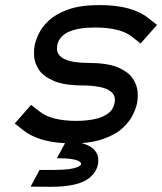

<svg xmlns="http://www.w3.org/2000/svg" viewBox="-20 -549 628 744"><path d="M231.9 5.9Q125 0.5 68.4 -45.9L37.1 -70.3L100.6 -142.6L131.8 -118.2Q177.2 -80.6 276.9 -80.6Q307.1 -80.6 339.1 -85.9Q371.1 -91.3 394.5 -106.2Q418 -121.1 423.8 -149.4Q425.3 -156.2 425.3 -162.1Q425.3 -181.2 409.7 -194.1Q394 -207 364.3 -212.4Q334.5 -217.8 304.2 -217.8Q229.5 -217.8 188.7 -235.4Q147.9 -252.9 131.1 -278.3Q114.3 -303.7 112.3 -330.1Q111.8 -337.9 111.8 -344.7Q111.8 -361.3 114.3 -373.5Q117.7 -391.1 129.9 -417.5Q142.1 -443.8 168.9 -469.2Q195.8 -494.6 243.7 -512Q291.5 -529.3 366.2 -529.3Q493.7 -529.3 557.1 -477.1L588.4 -452.6L524.9 -380.4L493.7 -404.8Q448.7 -442.4 348.6 -442.4Q215.8 -442.4 201.7 -373.5Q200.7 -367.2 200.7 -361.8Q200.7 -305.7 321.3 -305.2Q396 -305.2 436.8 -287.8Q477.5 -270.5 494.4 -244.9Q511.2 -219.2 513.2 -193.4Q513.7 -185.5 513.7 -178.2Q513.7 -161.6 511.2 -149.4Q507.8 -131.8 495.6 -105.7Q483.4 -79.6 456.5 -54Q429.7 -28.3 381.8 -11.2Q346.2 2 295.9 5.4Q305.2 7.8 314.5 11.7Q338.4 21.5 348.6 35.2Q358.9 48.8 360.4 62.5Q360.8 68.4 360.8 73.7Q360.8 81.1 359.9 86.9Q354 116.2 328.6 138.7Q286.1 174.8 178.7 174.8L98.6 174.3L133.3 109.4H191.4Q264.6 109.4 288.1 94.2Q293.5 90.8 294.4 86.9V85.9Q294.4 82 291 79.1Q273.9 64 200.7 64Z"/></svg>

Font: Qaz
Style: Italic
Weight: 400
Italic angle: -11.25°
Designer: GGBotNet
Foundry: f0n7
Version: 0.70